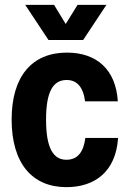

<svg xmlns="http://www.w3.org/2000/svg" viewBox="-20 -762 530 792"><path d="M180 -597H323L419 -742H300L251 -663L203 -742H84ZM254 10C370 10 458 -53 467 -193H332C325 -135 300 -103 254 -103C201 -103 170 -149 170 -268C170 -383 198 -432 255 -432C297 -432 323 -404 331 -344H466C458 -475 379 -545 256 -545C112 -545 28 -447 28 -269C28 -88 113 10 254 10Z"/></svg>

Font: Mona Sans SemiCondensed
Style: Bold
Weight: 700
Width: 4
Designer: Deni Anggara
Foundry: GitHub
Version: Version 2.000